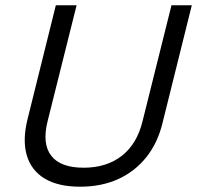

<svg xmlns="http://www.w3.org/2000/svg" viewBox="-20 -695 744 725"><path d="M282.5 10Q200 10 149.2 -20.4Q98.3 -50.8 81.2 -108.3Q64.2 -165.8 84.2 -245.8L190.8 -675H269.2L160 -238.3Q138.3 -152.5 173.3 -107.1Q208.3 -61.7 295.8 -61.7Q382.5 -61.7 440 -106.7Q497.5 -151.7 518.3 -237.5L627.5 -675H704.2L593.3 -229.2Q575 -154.2 531.7 -100.4Q488.3 -46.7 425.4 -18.3Q362.5 10 282.5 10Z"/></svg>

Font: Funnel Sans Light
Style: Italic
Weight: 300
Italic angle: -14.036°
Designer: NORD ID, Kristian Moeller
Foundry: Dicotype
Version: Version 1.000